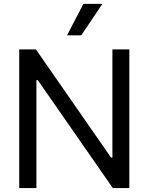

<svg xmlns="http://www.w3.org/2000/svg" viewBox="-20 -959 758 979"><path d="M639.5 0H555.2L172.7 -550.4H165.7V0H78V-707.2H163L546.3 -155.4H553.2V-707.2H639.5ZM405.4 -939.2H502.1L394.3 -779H321.8Z"/></svg>

Font: Pretendard Variable
Style: Regular
Weight: 400
Designer: Base glyphs from Inter by Rasmus Andersson; Hangul glyphs from Noto Sans CJK(Source Han Sans) by Jang Soo-young and Kang
Foundry: Kil Hyung-jin
Version: Version 1.100;FEAKit 1.0